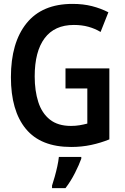

<svg xmlns="http://www.w3.org/2000/svg" viewBox="-20 -744 640 985"><path d="M345 10Q189 10 112.5 -83Q36 -176 36 -348Q36 -525 116 -624.5Q196 -724 352 -724Q407 -724 452 -712.5Q497 -701 536 -681L496 -580Q468 -597 434 -606.5Q400 -616 359 -616Q260 -616 209 -548Q158 -480 158 -352Q158 -278 176.5 -220.5Q195 -163 236 -130.5Q277 -98 344 -98Q368 -98 388.5 -101.5Q409 -105 428 -110V-290H316V-393H541V-29Q497 -11 448 -0.5Q399 10 345 10ZM247 208Q253 190 260.5 163.5Q268 137 274 109.5Q280 82 282 61H397V70Q386 101 364.5 143.5Q343 186 316 221H247Z"/></svg>

Font: Noto Sans Mono SemiBold
Style: Regular
Weight: 600
Designer: Monotype Design Team
Foundry: Monotype Imaging Inc.
Version: Version 2.014; ttfautohint (v1.8.4.7-5d5b)